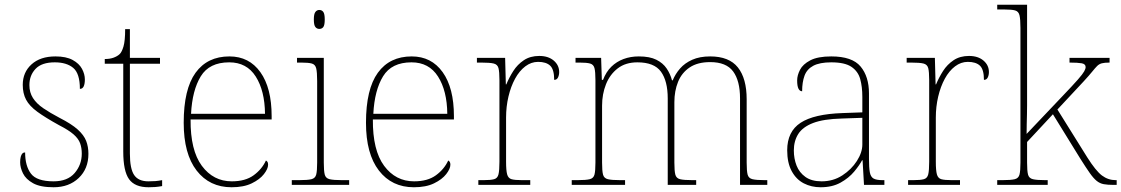

<svg xmlns="http://www.w3.org/2000/svg" viewBox="-20 -780 4731 810"><path d="M206 10Q150 10 119.5 -7Q89 -24 77 -48.5Q65 -73 65 -95Q65 -109 67.5 -118.5Q70 -128 74.5 -132.5Q79 -137 86 -137Q86 -80 110.5 -47.5Q135 -15 206 -15Q265 -15 295 -50Q325 -85 325 -132Q325 -156 318 -175.5Q311 -195 290.5 -213Q270 -231 229 -252Q171 -284 137.5 -308.5Q104 -333 90 -359.5Q76 -386 76 -422Q76 -475 113 -508.5Q150 -542 214 -542Q259 -542 286.5 -527Q314 -512 326 -489.5Q338 -467 338 -445Q338 -426 333 -415.5Q328 -405 317 -405Q317 -470 289 -493.5Q261 -517 211 -517Q156 -517 130 -489.5Q104 -462 104 -421Q104 -390 119 -366.5Q134 -343 162.5 -323.5Q191 -304 231 -283Q282 -257 308 -233.5Q334 -210 343.5 -185.5Q353 -161 353 -131Q353 -68 312 -29Q271 10 206 10Z M607 10Q549 10 524.5 -24Q500 -58 500 -141V-511H422V-531Q443 -531 458.5 -536.5Q474 -542 484 -551Q494 -560 501 -584Q508 -608 508 -657H528V-536H655V-511H528V-132Q528 -68 546 -41.5Q564 -15 606 -15Q623 -15 635.5 -16Q648 -17 664 -20V5Q648 8 634.5 9Q621 10 607 10Z M957 10Q864 10 809.5 -60.5Q755 -131 755 -262Q755 -404 805 -473Q855 -542 948 -542Q1031 -542 1078.5 -475.5Q1126 -409 1126 -290V-276H784Q783 -146 831.5 -80.5Q880 -15 958 -15Q1015 -15 1050 -40.5Q1085 -66 1102 -103Q1107 -100 1109 -96Q1111 -92 1111 -85Q1111 -68 1093.5 -45.5Q1076 -23 1042 -6.5Q1008 10 957 10ZM1098 -300Q1097 -397 1059 -457Q1021 -517 947 -517Q863 -517 827 -458Q791 -399 786 -300Z M1211 0V-20H1241Q1278 -20 1294 -24Q1310 -28 1314 -43.5Q1318 -59 1318 -94V-438Q1318 -475 1314 -491.5Q1310 -508 1295.5 -512Q1281 -516 1251 -516H1233V-536H1346V-94Q1346 -59 1350 -43.5Q1354 -28 1370.5 -24Q1387 -20 1423 -20H1453V0ZM1327 -658Q1317 -658 1310.5 -666Q1304 -674 1304 -698Q1304 -721 1310.5 -729.5Q1317 -738 1327 -738Q1338 -738 1344 -729.5Q1350 -721 1350 -698Q1350 -674 1344 -666Q1338 -658 1327 -658Z M1726 10Q1633 10 1578.5 -60.5Q1524 -131 1524 -262Q1524 -404 1574 -473Q1624 -542 1717 -542Q1800 -542 1847.5 -475.5Q1895 -409 1895 -290V-276H1553Q1552 -146 1600.5 -80.5Q1649 -15 1727 -15Q1784 -15 1819 -40.5Q1854 -66 1871 -103Q1876 -100 1878 -96Q1880 -92 1880 -85Q1880 -68 1862.5 -45.5Q1845 -23 1811 -6.5Q1777 10 1726 10ZM1867 -300Q1866 -397 1828 -457Q1790 -517 1716 -517Q1632 -517 1596 -458Q1560 -399 1555 -300Z M1998 0V-20H2020Q2050 -20 2064.5 -24Q2079 -28 2083 -44.5Q2087 -61 2087 -98V-442Q2087 -477 2083 -492.5Q2079 -508 2063 -512Q2047 -516 2010 -516H1992V-536H2111L2114 -424H2116Q2128 -453 2145.5 -480.5Q2163 -508 2190 -526Q2217 -544 2255 -544Q2293 -544 2316 -524.5Q2339 -505 2339 -476Q2339 -463 2334 -453Q2329 -443 2318 -443Q2318 -487 2301 -503Q2284 -519 2250 -519Q2221 -519 2196 -500Q2171 -481 2153 -448Q2135 -415 2125 -372.5Q2115 -330 2115 -284V-98Q2115 -61 2119.5 -44.5Q2124 -28 2138 -24Q2152 -20 2182 -20H2217V0Z M2392 0V-20H2415Q2452 -20 2468 -24Q2484 -28 2488 -43.5Q2492 -59 2492 -94V-442Q2492 -477 2488 -492.5Q2484 -508 2469.5 -512Q2455 -516 2425 -516H2408V-536H2516L2519 -443H2524Q2537 -477 2559 -498.5Q2581 -520 2610.5 -531Q2640 -542 2675 -542Q2721 -542 2749 -528Q2777 -514 2792.5 -491Q2808 -468 2815 -441H2818Q2829 -468 2849 -491Q2869 -514 2900.5 -528Q2932 -542 2976 -542Q3056 -542 3093 -495.5Q3130 -449 3130 -361V-94Q3130 -59 3134 -43.5Q3138 -28 3154.5 -24Q3171 -20 3207 -20H3217V0H3102V-365Q3102 -439 3073 -478.5Q3044 -518 2976 -518Q2923 -518 2889.5 -495.5Q2856 -473 2840.5 -434.5Q2825 -396 2825 -349V-94Q2825 -59 2829 -43.5Q2833 -28 2849 -24Q2865 -20 2902 -20H2917V0H2797V-365Q2797 -438 2768.5 -477.5Q2740 -517 2669 -517Q2619 -517 2586 -491.5Q2553 -466 2536.5 -424.5Q2520 -383 2520 -334V-94Q2520 -59 2524 -43.5Q2528 -28 2544.5 -24Q2561 -20 2597 -20H2617V0Z M3442 10Q3403 10 3371 -6.5Q3339 -23 3320 -58Q3301 -93 3301 -146Q3301 -225 3357.5 -262Q3414 -299 3535 -303L3618 -306V-371Q3618 -414 3609 -446.5Q3600 -479 3572 -498Q3544 -517 3487 -517Q3438 -517 3411 -502.5Q3384 -488 3374 -460.5Q3364 -433 3364 -395Q3354 -395 3348.5 -406Q3343 -417 3343 -441Q3343 -462 3355 -485.5Q3367 -509 3398.5 -525.5Q3430 -542 3487 -542Q3575 -542 3610.5 -499.5Q3646 -457 3646 -386V-110Q3646 -73 3649.5 -53.5Q3653 -34 3665 -27Q3677 -20 3704 -20H3711V0H3625L3619 -104H3617Q3606 -83 3583.5 -56Q3561 -29 3526 -9.5Q3491 10 3442 10ZM3446 -15Q3495 -15 3533.5 -40Q3572 -65 3595 -101Q3618 -137 3618 -170V-283L3532 -280Q3454 -278 3410 -261Q3366 -244 3347.5 -214.5Q3329 -185 3329 -145Q3329 -111 3340.5 -81.5Q3352 -52 3378 -33.5Q3404 -15 3446 -15Z M3811 0V-20H3833Q3863 -20 3877.5 -24Q3892 -28 3896 -44.5Q3900 -61 3900 -98V-442Q3900 -477 3896 -492.5Q3892 -508 3876 -512Q3860 -516 3823 -516H3805V-536H3924L3927 -424H3929Q3941 -453 3958.5 -480.5Q3976 -508 4003 -526Q4030 -544 4068 -544Q4106 -544 4129 -524.5Q4152 -505 4152 -476Q4152 -463 4147 -453Q4142 -443 4131 -443Q4131 -487 4114 -503Q4097 -519 4063 -519Q4034 -519 4009 -500Q3984 -481 3966 -448Q3948 -415 3938 -372.5Q3928 -330 3928 -284V-98Q3928 -61 3932.5 -44.5Q3937 -28 3951 -24Q3965 -20 3995 -20H4030V0Z M4187 0V-20H4208Q4245 -20 4261 -24Q4277 -28 4281 -43.5Q4285 -59 4285 -94V-662Q4285 -699 4281 -715.5Q4277 -732 4262.5 -736Q4248 -740 4218 -740H4187V-760H4313V-374Q4313 -355 4313 -335.5Q4313 -316 4312.5 -296.5Q4312 -277 4311.5 -256.5Q4311 -236 4311 -215L4461 -373Q4506 -420 4527 -444Q4548 -468 4554 -479Q4560 -490 4560 -497Q4560 -510 4543.5 -513Q4527 -516 4492 -516V-536H4661V-516Q4640 -516 4628.5 -513Q4617 -510 4608.5 -501.5Q4600 -493 4587.5 -477.5Q4575 -462 4552 -437L4441 -318L4567 -116Q4603 -59 4629 -39.5Q4655 -20 4687 -20H4691V0H4677Q4653 0 4636.5 -3Q4620 -6 4606.5 -17Q4593 -28 4577.5 -50Q4562 -72 4538 -110L4422 -298L4313 -181V-94Q4313 -59 4317 -43.5Q4321 -28 4337.5 -24Q4354 -20 4390 -20H4400V0Z"/></svg>

Font: Noto Serif Tibetan Thin
Style: Regular
Weight: 250
Version: Version 2.103